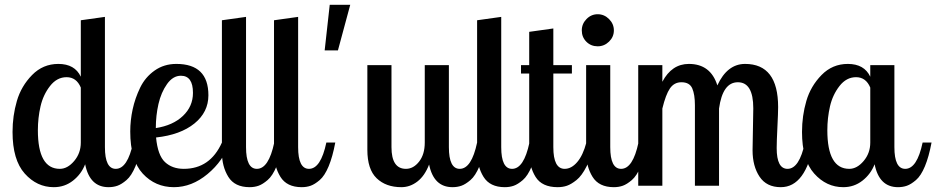

<svg xmlns="http://www.w3.org/2000/svg" viewBox="-20 -770 3882 796"><path d="M32 -223Q32 -290 50 -351.5Q68 -413 113 -459Q158 -505 222 -505Q290 -505 315 -452V-686L415 -700V-160Q415 -70 460 -70Q509 -70 532 -179H569Q558 -120 541.5 -80.5Q525 -41 504.5 -23.5Q484 -6 467 0Q450 6 430 6Q352 6 333 -89Q317 -48 282.5 -21Q248 6 203 6Q133 6 82.5 -50.5Q32 -107 32 -223ZM137 -230Q137 -70 228 -70Q260 -70 287.5 -102.5Q315 -135 315 -179V-407Q297 -450 256 -450Q216 -450 187.5 -413.5Q159 -377 148 -329Q137 -281 137 -230Z M520 -225Q520 -271 530 -317Q540 -363 561 -406.5Q582 -450 621 -477.5Q660 -505 711 -505Q844 -505 844 -375Q844 -305 786 -258Q728 -211 627 -200Q634 -126 664 -98Q694 -70 742 -70Q851 -70 900 -179H932Q906 -103 840.5 -48.5Q775 6 701 6Q624 6 572 -50Q520 -106 520 -225ZM626 -239Q697 -250 738.5 -289.5Q780 -329 780 -385Q780 -456 730 -456Q697 -456 672.5 -421.5Q648 -387 637 -339Q626 -291 626 -239Z M900 -139V-686L1000 -700V-160Q1000 -70 1045 -70Q1094 -70 1117 -179H1154Q1143 -120 1126.5 -80.5Q1110 -41 1089.5 -23.5Q1069 -6 1052 0Q1035 6 1015 6Q953 6 926.5 -37Q900 -80 900 -139Z M1116 -139V-686L1216 -700V-160Q1216 -70 1261 -70Q1310 -70 1333 -179H1370Q1359 -120 1342.5 -80.5Q1326 -41 1305.5 -23.5Q1285 -6 1268 0Q1251 6 1231 6Q1169 6 1142.5 -37Q1116 -80 1116 -139Z M1326 -561 1347 -750H1432L1381 -561Z M1503 -149V-500H1603V-160Q1603 -70 1663 -70Q1694 -70 1717.5 -100Q1741 -130 1741 -179V-500H1841V-160Q1841 -70 1886 -70Q1935 -70 1958 -179H1995Q1984 -120 1967.5 -80.5Q1951 -41 1930.5 -23.5Q1910 -6 1893 0Q1876 6 1856 6Q1778 6 1759 -88Q1741 -41 1710.5 -17.5Q1680 6 1644 6Q1580 6 1541.5 -31Q1503 -68 1503 -149Z M1958 -139V-686L2058 -700V-160Q2058 -70 2103 -70Q2152 -70 2175 -179H2212Q2201 -120 2184.5 -80.5Q2168 -41 2147.5 -23.5Q2127 -6 2110 0Q2093 6 2073 6Q2011 6 1984.5 -37Q1958 -80 1958 -139Z M2140 -465V-500H2174V-638L2274 -652V-500H2351V-465H2274V-160Q2274 -70 2321 -70Q2349 -70 2373 -98Q2397 -126 2411 -179H2448Q2432 -120 2412 -80.5Q2392 -41 2370 -23.5Q2348 -6 2330.5 0Q2313 6 2292 6Q2227 6 2200.5 -36.5Q2174 -79 2174 -139V-465Z M2392 -644Q2392 -671 2411.5 -691Q2431 -711 2458 -711Q2485 -711 2505 -691Q2525 -671 2525 -644Q2525 -617 2505 -597.5Q2485 -578 2458 -578Q2430 -578 2411 -597Q2392 -616 2392 -644ZM2410 -139V-500H2510V-160Q2510 -70 2555 -70Q2604 -70 2627 -179H2664Q2653 -120 2636.5 -80.5Q2620 -41 2599.5 -23.5Q2579 -6 2562 0Q2545 6 2525 6Q2463 6 2436.5 -37Q2410 -80 2410 -139Z M2626 0V-500H2726V-431Q2765 -505 2836 -505Q2926 -505 2954 -416Q2995 -505 3069 -505Q3206 -505 3206 -326Q3206 -303 3203 -243Q3200 -183 3200 -156Q3200 -70 3245 -70Q3294 -70 3317 -179H3354Q3321 6 3217 6Q3158 6 3129 -37.5Q3100 -81 3100 -147Q3100 -159 3101.5 -233Q3103 -307 3103 -321Q3103 -429 3039 -429Q2976 -429 2961 -320V0H2861V-334Q2861 -378 2850 -403.5Q2839 -429 2805 -429Q2775 -429 2757.5 -403.5Q2740 -378 2726 -320V0Z M3305 -223Q3305 -290 3323 -351.5Q3341 -413 3386 -459Q3431 -505 3495 -505Q3563 -505 3588 -452V-500H3688V-160Q3688 -70 3733 -70Q3782 -70 3805 -179H3842Q3831 -120 3814.5 -80.5Q3798 -41 3777.5 -23.5Q3757 -6 3740 0Q3723 6 3703 6Q3625 6 3606 -89Q3590 -48 3555.5 -21Q3521 6 3476 6Q3406 6 3355.5 -50.5Q3305 -107 3305 -223ZM3410 -230Q3410 -70 3501 -70Q3533 -70 3560.5 -102.5Q3588 -135 3588 -179V-407Q3570 -450 3529 -450Q3489 -450 3460.5 -413.5Q3432 -377 3421 -329Q3410 -281 3410 -230Z"/></svg>

Font: Lobster Two
Style: Regular
Weight: 400
Designer: Pablo Impallari
Foundry: Pablo Impallari. www.impallari.com
Version: Version 1.006